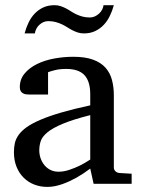

<svg xmlns="http://www.w3.org/2000/svg" viewBox="-20 -715 549 747"><path d="M331.1 -267.1Q263.7 -250 224.1 -233.4Q184.6 -216.8 164.3 -200Q144 -183.1 138.4 -165.8Q132.8 -148.4 132.8 -129.9Q132.8 -114.3 137.9 -99.4Q143.1 -84.5 152.6 -72.8Q162.1 -61 176 -54Q189.9 -46.9 208 -46.9Q228 -46.9 249.8 -54.2Q271.5 -61.5 289.6 -70.3Q310.5 -80.6 331.1 -94.2ZM344.2 0 331.1 -59.1Q304.7 -39.1 276.9 -23.4Q264.6 -16.6 251 -10.3Q237.3 -3.9 222.9 1.2Q208.5 6.3 193.6 9.3Q178.7 12.2 164.1 12.2Q136.7 12.2 113 2.9Q89.4 -6.3 71.8 -23.9Q54.2 -41.5 44.2 -66.4Q34.2 -91.3 34.2 -123Q34.2 -141.6 37.8 -158.2Q41.5 -174.8 52.7 -190.4Q64 -206.1 84.2 -220.5Q104.5 -234.9 137.5 -249Q170.4 -263.2 218 -277.1Q265.6 -291 331.1 -305.2V-348.1Q331.1 -398.4 308.6 -422.6Q286.1 -446.8 237.8 -446.8Q211.4 -446.8 192.9 -441.9Q174.3 -437 167 -434.1V-347.2H94.2Q87.4 -347.2 80.8 -348.1Q74.2 -349.1 68.8 -352.3Q63.5 -355.5 60.3 -361.1Q57.1 -366.7 57.1 -376Q57.1 -406.7 75.7 -429Q94.2 -451.2 124 -465.8Q153.8 -480.5 190.9 -487.3Q228 -494.1 265.1 -494.1Q311.5 -494.1 342 -482.9Q372.6 -471.7 390.4 -451.7Q408.2 -431.6 415.5 -404.3Q422.9 -377 422.9 -344.2V-64Q422.9 -54.7 429 -48.8Q435.1 -43 443.8 -42L492.2 -39.1V0ZM422.9 -694.8Q417 -672.9 407.2 -652.8Q397.5 -632.8 383.3 -617.9Q369.1 -603 350.1 -594Q331.1 -585 306.6 -585Q293.5 -585 282.5 -588.6Q271.5 -592.3 261.5 -597.4Q251.5 -602.5 241.7 -608.9Q231.9 -615.2 220.9 -620.4Q210 -625.5 196.8 -629.2Q183.6 -632.8 167.5 -632.8Q157.2 -632.8 148.4 -628.7Q139.6 -624.5 132.6 -617.9Q125.5 -611.3 121.1 -602.5Q116.7 -593.8 115.7 -585H75.7Q81.5 -606.9 91.1 -627Q100.6 -647 115 -662.1Q129.4 -677.2 148.4 -686Q167.5 -694.8 191.9 -694.8Q205.1 -694.8 215.8 -691.2Q226.6 -687.5 236.6 -682.4Q246.6 -677.2 256.1 -670.9Q265.6 -664.6 276.6 -659.4Q287.6 -654.3 300.5 -650.6Q313.5 -647 329.6 -647Q339.8 -647 348.9 -651.1Q357.9 -655.3 365.2 -661.9Q372.6 -668.5 377.2 -677.2Q381.8 -686 382.8 -694.8Z"/></svg>

Font: BabelStone Ogham Stemless
Style: Regular
Weight: 400
Designer: Andrew West
Foundry: BabelStone
Version: Version 2.02 March 14, 2022